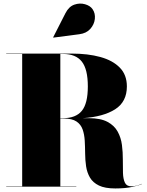

<svg xmlns="http://www.w3.org/2000/svg" viewBox="-20 -1052 830 1082"><path d="M426.5 -859 280.5 -840 279.5 -841.5 349 -978Q368 -1015 398.8 -1025.8Q429.5 -1036.5 458.8 -1028.2Q488 -1020 501.5 -1000.5Q518 -976.5 514.5 -945.2Q511 -914 488.8 -889Q466.5 -864 426.5 -859ZM15 -2H105V-748H15V-750H385Q475.5 -750 545.5 -730.8Q615.5 -711.5 655.2 -670.8Q695 -630 695 -565Q695 -478.5 629 -436.2Q563 -394 447 -386H480Q547 -386 585.8 -365.2Q624.5 -344.5 643.2 -310.2Q662 -276 667.2 -235Q672.5 -194 672.2 -153Q672 -112 673 -77.8Q674 -43.5 683.8 -22.8Q693.5 -2 720 -2Q736 -2 752.2 -6.5Q768.5 -11 779 -16L780 -15Q768 -8.5 727.5 0.8Q687 10 630 10Q571.5 10 537.5 -6.5Q503.5 -23 487 -51.2Q470.5 -79.5 465.2 -114.5Q460 -149.5 459.8 -187Q459.5 -224.5 457.5 -259.5Q455.5 -294.5 445.5 -322.8Q435.5 -351 410.8 -367.5Q386 -384 340 -384H320V-2H410V0H15ZM335 -748H320V-386H335Q407 -386 441 -427.2Q475 -468.5 475 -565Q475 -662 441 -705Q407 -748 335 -748Z"/></svg>

Font: Bodoni* 96pt Fatface
Style: Regular
Weight: 900
Version: Version 2.3